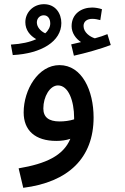

<svg xmlns="http://www.w3.org/2000/svg" viewBox="-20 -667 596 917"><path d="M41 -404C179 -411 273 -470 273 -557C273 -603 245 -647 190 -647C138 -647 101 -607 101 -561C101 -524 123 -497 153 -480C123 -466 83 -457 32 -454ZM333 -401C388 -413 462 -434 509 -452L493 -504C476 -497 456 -490 433 -484C410 -491 379 -512 379 -543C379 -564 395 -577 421 -577C435 -577 447 -574 459 -571L467 -623C452 -628 435 -631 420 -631C369 -631 322 -601 322 -542C322 -510 342 -482 367 -466C354 -463 340 -460 320 -455ZM156 -560C156 -579 170 -594 189 -594C209 -594 220 -577 220 -555C220 -539 212 -522 196 -508C172 -519 156 -539 156 -560ZM91 230C307 203 427 87 427 -106C427 -234 372 -356 264 -356C163 -356 93 -239 93 -130C93 -44 148 6 249 6C272 6 295 3 316 -4C282 77 199 115 69 137ZM187 -149C187 -205 218 -259 257 -259C307 -259 334 -185 334 -104C334 -101 334 -99 334 -97C312 -90 287 -87 265 -87C213 -87 187 -107 187 -149Z"/></svg>

Font: Noto Sans Arabic UI SmCn Md
Style: Regular
Weight: 500
Width: 4
Designer: Monotype Design Team, Nadine Chahine and Nizar Qandah
Foundry: Monotype Imaging Inc.
Version: Version 2.010